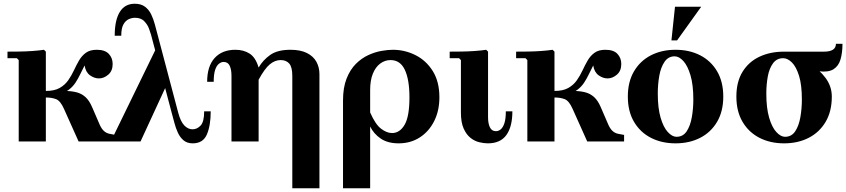

<svg xmlns="http://www.w3.org/2000/svg" viewBox="-20 -756 4522 1026"><path d="M80 0V-435L70 -445H20V-480Q46 -480 82 -480.5Q118 -481 153.5 -483.5Q189 -486 215 -490L225 -480V0ZM400 0 322 -174Q303 -217 280 -226Q257 -235 225 -235V-270H325Q361 -270 388.5 -263Q416 -256 436.5 -237.5Q457 -219 472 -184L514 -87Q524 -66 536 -55.5Q548 -45 563 -41.5Q578 -38 597 -35V0ZM225 -246V-270Q271 -270 299 -286Q327 -302 344.5 -327Q362 -352 375 -380Q388 -408 402.5 -433Q417 -458 439 -474Q461 -490 497 -490Q541 -490 561.5 -468Q582 -446 582 -414Q582 -377 558.5 -357Q535 -337 509 -337Q484 -337 461 -353.5Q438 -370 432 -406Q419 -381 408 -358Q397 -335 383.5 -314.5Q370 -294 350.5 -278.5Q331 -263 300.5 -254.5Q270 -246 225 -246Z M817 -503 874 -310 731 0H572ZM1071 -161H1106Q1106 -85 1085.5 -37.5Q1065 10 1010 10Q980 10 961 -6Q942 -22 930.5 -47Q919 -72 911.5 -101Q904 -130 897 -155L787 -571Q784 -582 776 -603.5Q768 -625 750.5 -643Q733 -661 701 -661Q685 -661 668 -653.5Q651 -646 639.5 -625.5Q628 -605 628 -565H593Q593 -648 620 -692Q647 -736 700 -736Q734 -736 755 -720Q776 -704 788 -679Q800 -654 807.5 -625.5Q815 -597 822 -571L932 -155Q945 -106 965 -85.5Q985 -65 1009 -65Q1033 -65 1052 -85Q1071 -105 1071 -161Z M1542 250V-350Q1542 -398 1525.5 -416.5Q1509 -435 1480 -435Q1449 -435 1421.5 -412Q1394 -389 1362 -330V-395Q1385 -435 1424 -462.5Q1463 -490 1532 -490Q1586 -490 1620.5 -472.5Q1655 -455 1671 -425.5Q1687 -396 1687 -360V250ZM1217 0V-351Q1217 -384 1207.5 -404.5Q1198 -425 1175 -425Q1162 -425 1149.5 -415Q1137 -405 1129.5 -382Q1122 -359 1122 -319H1087Q1087 -402 1127 -446Q1167 -490 1238 -490Q1282 -490 1314 -469.5Q1346 -449 1362 -395V0Z M2079 -490Q2143 -490 2200 -461.5Q2257 -433 2292.5 -376.5Q2328 -320 2328 -236Q2328 -164 2300 -108.5Q2272 -53 2223 -21.5Q2174 10 2110 10Q2052 10 2014.5 -15.5Q1977 -41 1958 -80V-155Q1986 -91 2016.5 -68Q2047 -45 2075 -45Q2116 -45 2142 -89Q2168 -133 2168 -236Q2168 -330 2143.5 -382.5Q2119 -435 2067 -435Q2037 -435 2012 -416.5Q1987 -398 1972.5 -362.5Q1958 -327 1958 -275V250H1813V-219Q1813 -288 1832 -336Q1851 -384 1881.5 -414.5Q1912 -445 1948 -461.5Q1984 -478 2018.5 -484Q2053 -490 2079 -490Z M2587 10Q2566 10 2541 4Q2516 -2 2494 -19.5Q2472 -37 2457.5 -69.5Q2443 -102 2443 -155V-435L2433 -445H2383V-480Q2409 -480 2445 -480.5Q2481 -481 2516.5 -483.5Q2552 -486 2578 -490L2588 -480V-129Q2588 -96 2598 -75.5Q2608 -55 2630 -55Q2644 -55 2656 -65Q2668 -75 2675.5 -98Q2683 -121 2683 -161H2718Q2718 -79 2686 -34.5Q2654 10 2587 10Z M2798 0V-435L2788 -445H2738V-480Q2764 -480 2800 -480.5Q2836 -481 2871.5 -483.5Q2907 -486 2933 -490L2943 -480V0ZM3118 0 3040 -174Q3021 -217 2998 -226Q2975 -235 2943 -235V-270H3043Q3079 -270 3106.5 -263Q3134 -256 3154.5 -237.5Q3175 -219 3190 -184L3232 -87Q3242 -66 3254 -55.5Q3266 -45 3281 -41.5Q3296 -38 3315 -35V0ZM2943 -246V-270Q2989 -270 3017 -286Q3045 -302 3062.5 -327Q3080 -352 3093 -380Q3106 -408 3120.5 -433Q3135 -458 3157 -474Q3179 -490 3215 -490Q3259 -490 3279.5 -468Q3300 -446 3300 -414Q3300 -377 3276.5 -357Q3253 -337 3227 -337Q3202 -337 3179 -353.5Q3156 -370 3150 -406Q3137 -381 3126 -358Q3115 -335 3101.5 -314.5Q3088 -294 3068.5 -278.5Q3049 -263 3018.5 -254.5Q2988 -246 2943 -246Z M3590 -490Q3664 -490 3721.5 -460.5Q3779 -431 3812 -375Q3845 -319 3845 -240Q3845 -161 3812 -105Q3779 -49 3721.5 -19.5Q3664 10 3590 10Q3516 10 3458.5 -19.5Q3401 -49 3368 -105Q3335 -161 3335 -240Q3335 -319 3368 -375Q3401 -431 3458.5 -460.5Q3516 -490 3590 -490ZM3595 -25Q3630 -25 3649.5 -54.5Q3669 -84 3677 -130Q3685 -176 3685 -224Q3685 -302 3670 -353Q3655 -404 3632 -429.5Q3609 -455 3585 -455Q3551 -455 3531 -425.5Q3511 -396 3503 -350.5Q3495 -305 3495 -256Q3495 -179 3510 -127.5Q3525 -76 3548.5 -50.5Q3572 -25 3595 -25ZM3568 -540 3587 -720H3727L3598 -540Z M4170 -480H4383Q4447 -480 4447 -522H4482Q4482 -474 4471.5 -438.5Q4461 -403 4434 -386Q4407 -369 4357 -375L4282 -385ZM4075 -256Q4075 -179 4090 -127.5Q4105 -76 4128.5 -50.5Q4152 -25 4175 -25L4170 10Q4096 10 4038.5 -19.5Q3981 -49 3948 -105Q3915 -161 3915 -240Q3915 -319 3948 -372.5Q3981 -426 4038.5 -453Q4096 -480 4170 -480L4165 -445Q4131 -445 4111 -418Q4091 -391 4083 -348Q4075 -305 4075 -256ZM4265 -224Q4265 -302 4250 -350.5Q4235 -399 4212 -422Q4189 -445 4165 -445L4170 -480Q4244 -455 4301.5 -419.5Q4359 -384 4392 -339Q4425 -294 4425 -240Q4425 -161 4392 -105Q4359 -49 4301.5 -19.5Q4244 10 4170 10L4175 -25Q4210 -25 4229.5 -54.5Q4249 -84 4257 -130Q4265 -176 4265 -224Z"/></svg>

Font: Brygada 1918
Style: Regular
Weight: 400
Designer: Mateusz Machalski | Borys Kosmynka | Przemek Hoffer
Foundry: NIEPODLEGLA 2018
Version: Version 3.006